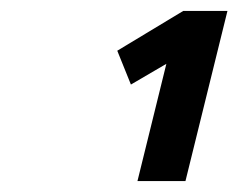

<svg xmlns="http://www.w3.org/2000/svg" viewBox="-20 -810 437 352"><path d="M195 -717 316 -790H397L320 -478H232L285 -693L220 -655Z"/></svg>

Font: Titillium Web SemiBold
Style: Italic
Weight: 600
Italic angle: -13°
Version: Version 1.002;PS 57.000;hotconv 1.0.70;makeotf.lib2.5.55311